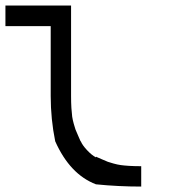

<svg xmlns="http://www.w3.org/2000/svg" viewBox="-20 -687 707 707"><path d="M333.3 -110Q339.2 -107.5 355.4 -100.4Q371.7 -93.3 377.1 -91.2Q382.5 -89.2 397.5 -85Q412.5 -80.8 424.2 -79.2Q435.8 -77.5 455.8 -76.2Q475.8 -75 500 -75V0Q415 0 333.3 -8.3Q237.5 -45 183.3 -166.7Q166.7 -248.3 166.7 -333.3V-590.8H0V-666.7H241.7V-333.3Q241.7 -309.2 242.9 -289.2Q244.2 -269.2 245.8 -257.5Q247.5 -245.8 251.7 -230.8Q255.8 -215.8 257.9 -210.4Q260 -205 267.1 -188.8Q274.2 -172.5 276.7 -166.7H277.5Q283.3 -152.5 300.4 -134.2Q317.5 -115.8 333.3 -107.5Z"/></svg>

Font: 0xA000-Mono
Style: Mono
Weight: 400
Version: Version 0.1